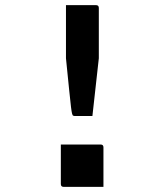

<svg xmlns="http://www.w3.org/2000/svg" viewBox="-20 -720 640 748"><path d="M340 -268H271Q266 -268 263 -271Q262 -273 260.5 -278.5Q259 -284 256.5 -304Q254 -324 249.5 -369Q245 -414 237 -493V-700H354Q365 -700 365 -689V-493Q359 -435 352.5 -380.5Q346 -326 340 -268ZM383 8H228Q217 8 217 -3V-157H372Q383 -157 383 -146Z"/></svg>

Font: Recursive Mn Lnr St Med
Style: Regular
Weight: 500
Monospace: yes
Version: Version 1.079;hotconv 1.0.112;makeotfexe 2.5.65598; ttfautoh